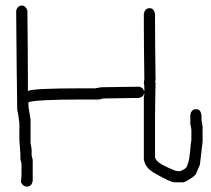

<svg xmlns="http://www.w3.org/2000/svg" viewBox="-20 -694 772 702"><path d="M505.9 -337.9 507.8 -349.6V-351.6H505.9Q505.9 -340.3 488.3 -335.9Q379.9 -334 357.4 -334Q344.7 -330.1 339.8 -330.1H271.5Q114.7 -330.1 84 -320.3V-304.7L91.8 -255.9V-169.9Q95.7 -150.9 95.7 -148.4V-125Q99.6 -111.3 99.6 -109.4V-33.2Q96.2 -11.7 78.1 -11.7Q64.9 -11.7 56.6 -27.3L58.6 -50.8V-95.7Q58.6 -97.7 54.7 -111.3V-128.9Q50.8 -176.3 50.8 -181.6V-244.1Q46.4 -281.2 43 -293Q41 -412.1 39.1 -656.2Q45.4 -673.8 60.5 -673.8Q72.8 -673.8 80.1 -656.2Q82 -495.6 82 -404.3V-361.3Q98.6 -371.1 279.3 -371.1H328.1Q330.6 -371.1 349.6 -375Q469.2 -377 490.2 -377Q505.9 -371.1 505.9 -361.3H507.8V-369.1Q507.8 -388.2 505.9 -388.7Q505.9 -393.6 507.8 -404.3Q505.9 -530.8 505.9 -613.3V-642.6Q509.3 -664.1 527.3 -664.1Q543 -664.1 546.9 -642.6V-613.3Q546.9 -540 548.8 -400.4L546.9 -396.5Q546.9 -392.6 548.8 -392.6Q546.9 -307.1 546.9 -265.6V-121.1Q546.9 -99.1 611.3 -74.2Q621.6 -68.4 630.9 -68.4H638.7Q666 -77.6 666 -95.7Q671.4 -95.7 677.7 -168L679.7 -181.6V-220.7Q679.7 -223.1 675.8 -242.2V-273.4Q679.2 -294.9 697.3 -294.9Q712.9 -294.9 716.8 -273.4V-253.9Q720.7 -234.9 720.7 -232.4V-175.8L710.9 -91.8L697.3 -60.5Q697.3 -52.7 664.1 -33.2Q654.3 -27.3 648.4 -27.3H619.1Q602.1 -27.3 539.1 -64.5Q513.2 -81.5 507.8 -103.5Q505.9 -106.9 505.9 -113.3Z"/></svg>

Font: CEF Fonts CJK
Style: Regular
Weight: 400
Designer: PartyBoss (派对大魔王)
Version: Release 2.25